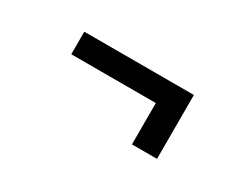

<svg xmlns="http://www.w3.org/2000/svg" viewBox="-38 -500 676 531"><g transform="rotate(30 300.0 -234.0)"><path d="M470 -336H120V-264H390V-132H470Z"/></g></svg>

Font: Kode Mono
Style: Regular
Weight: 400
Monospace: yes
Designer: Isa Ozler
Foundry: Kadena LLC
Version: Version 1.000;gftools[0.9.28]